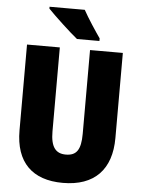

<svg xmlns="http://www.w3.org/2000/svg" viewBox="-61 -975 762 1032"><g transform="rotate(5 319.5 -458.5)"><path d="M354 -927H164V-917C196 -883 287 -798 326 -767H447V-781C425 -812 376 -886 354 -927ZM578 -255V-714H401V-262C401 -175 377 -143 320 -143C266 -143 238 -176 238 -261V-714H61V-251C61 -79 152 10 317 10C488 10 578 -85 578 -255Z"/></g></svg>

Font: Noto Sans Arabic UI Cn Bk
Style: Regular
Weight: 900
Width: 3
Designer: Monotype Design Team, Nadine Chahine and Nizar Qandah
Foundry: Monotype Imaging Inc.
Version: Version 2.010